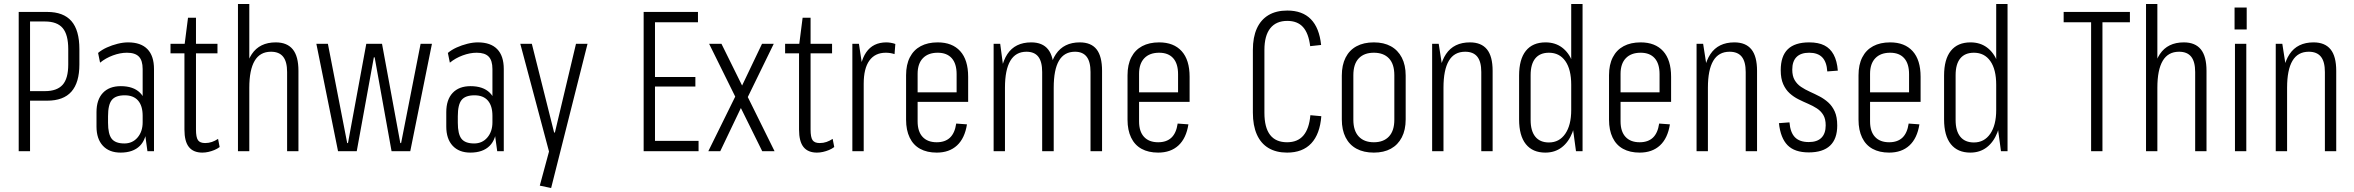

<svg xmlns="http://www.w3.org/2000/svg" viewBox="-20 -760 11831 965"><path d="M74 -700H217Q299 -700 339 -654Q379 -608 379 -513V-436Q379 -345 339 -299.5Q299 -254 217 -254H129V-302H206Q266 -302 294.5 -333.5Q323 -365 323 -436V-513Q323 -586 295 -619Q267 -652 206 -652H119L131 -664V0H74Z M697 -175V-413Q697 -456 678 -475.5Q659 -495 618 -495Q584 -495 547.5 -481.5Q511 -468 483 -445L473 -494Q492 -510 517.5 -521.5Q543 -533 571 -540Q599 -547 624 -547Q688 -547 721 -513Q754 -479 754 -413V0H721ZM586 7Q529 7 497 -27.5Q465 -62 465 -124V-196Q465 -259 497 -293Q529 -327 587 -327Q650 -327 683.5 -294Q717 -261 717 -198V-125Q717 -61 683 -27Q649 7 586 7ZM605 -39Q646 -39 671.5 -69Q697 -99 697 -145V-178Q697 -228 674 -254.5Q651 -281 607 -281Q561 -281 542 -257.5Q523 -234 523 -176V-143Q523 -86 541.5 -62.5Q560 -39 605 -39Z M997 7Q952 7 929.5 -21Q907 -49 907 -109V-530L925 -671H965V-109Q965 -70 975 -55.5Q985 -41 1011 -41Q1029 -41 1045 -46.5Q1061 -52 1076 -62L1084 -21Q1072 -12 1057.5 -6Q1043 0 1027.5 3.5Q1012 7 997 7ZM837 -540H1073V-492H837Z M1423 -398Q1423 -450 1403 -475Q1383 -500 1342 -500Q1287 -500 1260 -454.5Q1233 -409 1233 -319L1206 -251V-311Q1206 -429 1245.5 -488Q1285 -547 1366 -547Q1423 -547 1451.5 -512Q1480 -477 1480 -404V0H1423ZM1176 -740H1233V-359V0H1176Z M1570 -540H1628L1725 -41H1729L1821 -540H1900L1992 -41H1996L2094 -540H2151L2042 0H1948L1863 -472H1859L1773 0H1679Z M2455 -175V-413Q2455 -456 2436 -475.5Q2417 -495 2376 -495Q2342 -495 2305.5 -481.5Q2269 -468 2241 -445L2231 -494Q2250 -510 2275.5 -521.5Q2301 -533 2329 -540Q2357 -547 2382 -547Q2446 -547 2479 -513Q2512 -479 2512 -413V0H2479ZM2344 7Q2287 7 2255 -27.5Q2223 -62 2223 -124V-196Q2223 -259 2255 -293Q2287 -327 2345 -327Q2408 -327 2441.5 -294Q2475 -261 2475 -198V-125Q2475 -61 2441 -27Q2407 7 2344 7ZM2363 -39Q2404 -39 2429.5 -69Q2455 -99 2455 -145V-178Q2455 -228 2432 -254.5Q2409 -281 2365 -281Q2319 -281 2300 -257.5Q2281 -234 2281 -176V-143Q2281 -86 2299.5 -62.5Q2318 -39 2363 -39Z M2693 173 2746 -23 2744 19 2595 -540H2653L2765 -94H2769L2875 -540H2933L2750 185Z M3259 -52H3491V0H3215V-700H3488V-648H3259L3272 -690V-347L3259 -373H3475V-325H3259L3272 -351V-10Z M3544 -540H3606L3873 0H3811ZM3680 -284 3728 -268 3600 0H3540ZM3684 -276 3810 -540H3869L3732 -259Z M4086 7Q4041 7 4018.5 -21Q3996 -49 3996 -109V-530L4014 -671H4054V-109Q4054 -70 4064 -55.5Q4074 -41 4100 -41Q4118 -41 4134 -46.5Q4150 -52 4165 -62L4173 -21Q4161 -12 4146.5 -6Q4132 0 4116.5 3.5Q4101 7 4086 7ZM3926 -540H4162V-492H3926Z M4264 -540H4297L4321 -382V0H4264ZM4299 -352Q4299 -447 4333.5 -497Q4368 -547 4435 -547Q4445 -547 4457 -545Q4469 -543 4480 -539L4476 -488Q4455 -495 4432 -495Q4378 -495 4349.5 -455.5Q4321 -416 4321 -339Z M4688 7Q4639 7 4604.5 -12Q4570 -31 4552 -68.5Q4534 -106 4534 -158V-382Q4534 -435 4553 -472Q4572 -509 4607.5 -528Q4643 -547 4693 -547Q4766 -547 4806 -503Q4846 -459 4846 -374V-248H4581V-296H4798L4788 -262V-387Q4788 -440 4763.5 -467.5Q4739 -495 4693 -495Q4645 -495 4618.5 -467.5Q4592 -440 4592 -389V-150Q4592 -99 4617 -72Q4642 -45 4688 -45Q4730 -45 4754.5 -68Q4779 -91 4786 -139L4840 -135Q4829 -65 4790 -29Q4751 7 4688 7Z M5461 -398Q5461 -450 5441.5 -475Q5422 -500 5383 -500Q5329 -500 5302.5 -455Q5276 -410 5276 -319L5247 -251V-311Q5247 -429 5287 -488Q5327 -547 5407 -547Q5464 -547 5491.5 -512Q5519 -477 5519 -404V0H5461ZM4974 -540H5007L5031 -360V0H4974ZM5218 -398Q5218 -450 5198.5 -475Q5179 -500 5139 -500Q5085 -500 5058 -454.5Q5031 -409 5031 -319L5004 -251V-311Q5004 -429 5043 -488Q5082 -547 5163 -547Q5220 -547 5248 -511.5Q5276 -476 5276 -404V0H5218Z M5801 7Q5752 7 5717.5 -12Q5683 -31 5665 -68.5Q5647 -106 5647 -158V-382Q5647 -435 5666 -472Q5685 -509 5720.5 -528Q5756 -547 5806 -547Q5879 -547 5919 -503Q5959 -459 5959 -374V-248H5694V-296H5911L5901 -262V-387Q5901 -440 5876.5 -467.5Q5852 -495 5806 -495Q5758 -495 5731.5 -467.5Q5705 -440 5705 -389V-150Q5705 -99 5730 -72Q5755 -45 5801 -45Q5843 -45 5867.5 -68Q5892 -91 5899 -139L5953 -135Q5942 -65 5903 -29Q5864 7 5801 7Z M6449 7Q6394 7 6355.5 -16Q6317 -39 6297 -84Q6277 -129 6277 -194V-509Q6277 -573 6297 -617Q6317 -661 6355.5 -684Q6394 -707 6450 -707Q6526 -707 6568.5 -663.5Q6611 -620 6620 -534L6565 -528Q6557 -593 6529 -624Q6501 -655 6450 -655Q6394 -655 6364.5 -618Q6335 -581 6335 -509V-193Q6335 -119 6363.5 -82Q6392 -45 6449 -45Q6502 -45 6531 -79Q6560 -113 6566 -181L6621 -176Q6614 -86 6570.5 -39.5Q6527 7 6449 7Z M6885 7Q6834 7 6798 -12.5Q6762 -32 6743 -69.5Q6724 -107 6724 -160V-380Q6724 -433 6743 -470.5Q6762 -508 6798 -527.5Q6834 -547 6885 -547Q6935 -547 6970.5 -527.5Q7006 -508 7025.5 -470.5Q7045 -433 7045 -380V-160Q7045 -107 7025.5 -69.5Q7006 -32 6970.5 -12.5Q6935 7 6885 7ZM6885 -45Q6934 -45 6961 -74Q6988 -103 6988 -158V-382Q6988 -438 6961 -466.5Q6934 -495 6885 -495Q6836 -495 6809 -466.5Q6782 -438 6782 -382V-158Q6782 -103 6809 -74Q6836 -45 6885 -45Z M7425 -398Q7425 -450 7405 -475Q7385 -500 7344 -500Q7289 -500 7262 -454.5Q7235 -409 7235 -319L7208 -251V-311Q7208 -429 7247.5 -488Q7287 -547 7368 -547Q7425 -547 7453.5 -512Q7482 -477 7482 -404V0H7425ZM7178 -540H7211L7235 -386V0H7178Z M7747 7Q7683 7 7649 -35.5Q7615 -78 7615 -160V-380Q7615 -462 7649 -504.5Q7683 -547 7748 -547Q7796 -547 7830.5 -521.5Q7865 -496 7883.5 -448.5Q7902 -401 7902 -334V-209Q7902 -143 7883 -94.5Q7864 -46 7829.5 -19.5Q7795 7 7747 7ZM7765 -44Q7817 -44 7847 -87.5Q7877 -131 7877 -207V-334Q7877 -411 7847.5 -453Q7818 -495 7765 -495Q7720 -495 7696.5 -466.5Q7673 -438 7673 -382V-157Q7673 -102 7696.5 -73Q7720 -44 7765 -44ZM7877 -177V-740H7934V0H7901Z M8221 7Q8172 7 8137.5 -12Q8103 -31 8085 -68.5Q8067 -106 8067 -158V-382Q8067 -435 8086 -472Q8105 -509 8140.5 -528Q8176 -547 8226 -547Q8299 -547 8339 -503Q8379 -459 8379 -374V-248H8114V-296H8331L8321 -262V-387Q8321 -440 8296.5 -467.5Q8272 -495 8226 -495Q8178 -495 8151.5 -467.5Q8125 -440 8125 -389V-150Q8125 -99 8150 -72Q8175 -45 8221 -45Q8263 -45 8287.5 -68Q8312 -91 8319 -139L8373 -135Q8362 -65 8323 -29Q8284 7 8221 7Z M8754 -398Q8754 -450 8734 -475Q8714 -500 8673 -500Q8618 -500 8591 -454.5Q8564 -409 8564 -319L8537 -251V-311Q8537 -429 8576.5 -488Q8616 -547 8697 -547Q8754 -547 8782.5 -512Q8811 -477 8811 -404V0H8754ZM8507 -540H8540L8564 -386V0H8507Z M9071 6Q9000 6 8964.5 -30Q8929 -66 8921 -141L8974 -145Q8978 -94 9001.5 -70Q9025 -46 9071 -46Q9113 -46 9134.5 -67.5Q9156 -89 9156 -130Q9156 -162 9144 -182Q9132 -202 9112 -215Q9092 -228 9067.5 -238.5Q9043 -249 9019 -261Q8995 -273 8975 -291Q8955 -309 8942.5 -337Q8930 -365 8930 -407Q8930 -478 8965.5 -512.5Q9001 -547 9073 -547Q9119 -547 9149 -532Q9179 -517 9196 -485.5Q9213 -454 9217 -405L9164 -401Q9161 -449 9138.5 -472Q9116 -495 9073 -495Q9031 -495 9009.5 -473.5Q8988 -452 8988 -410Q8988 -378 9000 -357.5Q9012 -337 9032 -323.5Q9052 -310 9076.5 -299Q9101 -288 9125 -275.5Q9149 -263 9169 -245Q9189 -227 9201.5 -199.5Q9214 -172 9214 -129Q9214 -62 9178 -28Q9142 6 9071 6Z M9475 7Q9426 7 9391.5 -12Q9357 -31 9339 -68.5Q9321 -106 9321 -158V-382Q9321 -435 9340 -472Q9359 -509 9394.5 -528Q9430 -547 9480 -547Q9553 -547 9593 -503Q9633 -459 9633 -374V-248H9368V-296H9585L9575 -262V-387Q9575 -440 9550.5 -467.5Q9526 -495 9480 -495Q9432 -495 9405.5 -467.5Q9379 -440 9379 -389V-150Q9379 -99 9404 -72Q9429 -45 9475 -45Q9517 -45 9541.5 -68Q9566 -91 9573 -139L9627 -135Q9616 -65 9577 -29Q9538 7 9475 7Z M9883 7Q9819 7 9785 -35.5Q9751 -78 9751 -160V-380Q9751 -462 9785 -504.5Q9819 -547 9884 -547Q9932 -547 9966.5 -521.5Q10001 -496 10019.5 -448.5Q10038 -401 10038 -334V-209Q10038 -143 10019 -94.5Q10000 -46 9965.5 -19.5Q9931 7 9883 7ZM9901 -44Q9953 -44 9983 -87.5Q10013 -131 10013 -207V-334Q10013 -411 9983.5 -453Q9954 -495 9901 -495Q9856 -495 9832.5 -466.5Q9809 -438 9809 -382V-157Q9809 -102 9832.5 -73Q9856 -44 9901 -44ZM10013 -177V-740H10070V0H10037Z M10685 -700V-648H10519L10547 -683V0H10490V-683L10516 -648H10352V-700Z M11013 -398Q11013 -450 10993 -475Q10973 -500 10932 -500Q10877 -500 10850 -454.5Q10823 -409 10823 -319L10796 -251V-311Q10796 -429 10835.5 -488Q10875 -547 10956 -547Q11013 -547 11041.5 -512Q11070 -477 11070 -404V0H11013ZM10766 -740H10823V-359V0H10766Z M11270 -540V0H11213V-540ZM11272 -722V-612H11211V-722Z M11665 -398Q11665 -450 11645 -475Q11625 -500 11584 -500Q11529 -500 11502 -454.5Q11475 -409 11475 -319L11448 -251V-311Q11448 -429 11487.5 -488Q11527 -547 11608 -547Q11665 -547 11693.5 -512Q11722 -477 11722 -404V0H11665ZM11418 -540H11451L11475 -386V0H11418Z"/></svg>

Font: Pathway Extreme Condensed Thin
Style: Regular
Weight: 250
Width: 3
Version: Version 1.001;gftools[0.9.26]